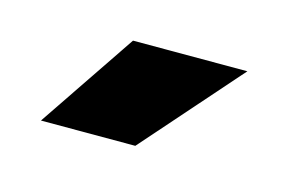

<svg xmlns="http://www.w3.org/2000/svg" viewBox="-38 -809 432 287"><g transform="rotate(15 178.0 -665.5)"><path d="M184 -590H38L140 -741H317Z"/></g></svg>

Font: YamahaIndonesia935. App Black
Style: Regular
Weight: 900
Designer: Dalton Maag Ltd
Foundry: Dalton Maag Ltd
Version: Version 1.002; January 01, 2024; Regular/Italic